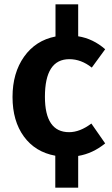

<svg xmlns="http://www.w3.org/2000/svg" viewBox="-20 -710 518 889"><path d="M403 -138 467 -46Q409 1 342 12V159H236V11Q143 -6 90.5 -78Q38 -150 38 -261Q38 -372 91.5 -447.5Q145 -523 237 -541V-690H342V-542Q411 -531 467 -482L405 -397Q356 -436 301 -436Q188 -436 188 -262Q188 -98 300 -98Q350 -98 403 -138Z"/></svg>

Font: FiraSans
Style: Regular
Weight: 600
Designer: Carrois Corporate & Edenspiekermann AG
Foundry: Carrois Corporate GbR & Edenspiekermann AG
Version: Version 3.106;PS 003.106;hotconv 1.0.70;makeotf.lib2.5.58329